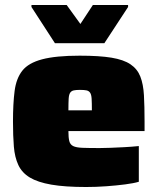

<svg xmlns="http://www.w3.org/2000/svg" viewBox="-20 -741 636 769"><path d="M325 8Q240 8 185.5 -1.5Q131 -11 99.5 -30Q68 -49 53.5 -80Q39 -111 35.5 -154Q32 -197 32 -254Q32 -326 38.5 -376.5Q45 -427 69.5 -458Q94 -489 149 -503.5Q204 -518 299 -518Q378 -518 426.5 -510Q475 -502 502.5 -483.5Q530 -465 542 -434.5Q554 -404 556.5 -359.5Q559 -315 559 -254V-216H254Q254 -190 257.5 -176Q261 -162 273 -156Q285 -150 310 -149Q335 -148 379 -148Q397 -148 422.5 -149Q448 -150 477 -151.5Q506 -153 536 -156V-13Q516 -7 481.5 -2.5Q447 2 406 5Q365 8 325 8ZM348 -281V-299Q348 -329 347 -345.5Q346 -362 341 -369.5Q336 -377 326.5 -379Q317 -381 300 -381Q285 -381 275.5 -379Q266 -377 261 -369.5Q256 -362 255 -345.5Q254 -329 254 -299H366ZM200 -568 106 -713V-721H247L302 -645L352 -721H493V-713L398 -568Z"/></svg>

Font: Saira SemiExpanded Black
Style: Regular
Weight: 900
Width: 6
Designer: Hector Gatti with collaboration of the Omnibus-Type team
Foundry: Omnibus-Type
Version: Version 1.101